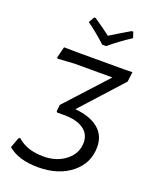

<svg xmlns="http://www.w3.org/2000/svg" viewBox="-157 -932 815 1026"><g transform="rotate(20 251.0 -418.5)"><path d="M419 -846 430 -813Q369 -774 309 -724H287Q232 -775 178 -813L197 -846H205Q256 -812 299 -779Q345 -808 410 -846ZM188 9Q76 9 16 -43L38 -102L46 -105Q101 -55 195 -55Q271 -55 322 -96Q373 -137 373 -198Q373 -247 334 -274Q295 -301 224 -301H184L180 -307L184 -344L398 -578H182L88 -572L84 -577L100 -641L190 -640H441L489 -641L482 -585L270 -351Q356 -343 402.5 -304.5Q449 -266 449 -201Q449 -108 376 -49.5Q303 9 188 9Z"/></g></svg>

Font: Alegreya Sans
Style: Italic
Weight: 400
Italic angle: -7°
Designer: Juan Pablo del Peral
Foundry: Huerta Tipografica
Version: Version 2.007